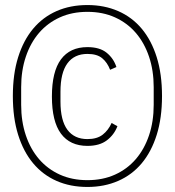

<svg xmlns="http://www.w3.org/2000/svg" viewBox="-20 -730 694 762"><path d="M327 12Q259 12 204.5 -12Q150 -36 111.5 -82Q73 -128 52 -195Q31 -262 31 -349Q31 -436 52 -503Q73 -570 111.5 -616Q150 -662 204.5 -686Q259 -710 327 -710Q394 -710 449 -686Q504 -662 542.5 -616Q581 -570 602 -503Q623 -436 623 -349Q623 -262 602 -195Q581 -128 542.5 -82Q504 -36 449 -12Q394 12 327 12ZM327 -15Q388 -15 436.5 -37Q485 -59 519 -98.5Q553 -138 571.5 -193Q590 -248 590 -314V-384Q590 -450 571.5 -505Q553 -560 519 -599.5Q485 -639 436.5 -661Q388 -683 327 -683Q266 -683 217.5 -661Q169 -639 135 -599.5Q101 -560 82.5 -505Q64 -450 64 -384V-314Q64 -248 82.5 -193Q101 -138 135 -98.5Q169 -59 217.5 -37Q266 -15 327 -15ZM327 -151Q258 -151 222 -199.5Q186 -248 186 -347Q186 -446 222 -494.5Q258 -543 327 -543Q376 -543 403.5 -520.5Q431 -498 442 -464L417 -453Q406 -482 385.5 -499Q365 -516 327 -516Q275 -516 247.5 -478.5Q220 -441 220 -366V-327Q220 -252 247.5 -215Q275 -178 327 -178Q365 -178 387.5 -195.5Q410 -213 423 -242L446 -229Q433 -195 404 -173Q375 -151 327 -151Z"/></svg>

Font: IBM Plex Sans Condensed ExtraLight
Style: Regular
Weight: 200
Width: 3
Designer: Mike Abbink, Paul van der Laan, Pieter van Rosmalen
Foundry: Bold Monday
Version: Version 1.3